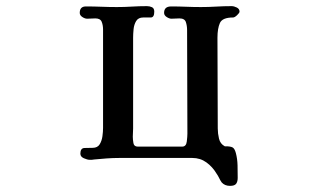

<svg xmlns="http://www.w3.org/2000/svg" viewBox="-20 -524 1040 626"><path d="M761 -486Q761 -482 753 -474.5Q745 -467 740 -467Q705 -467 697 -449Q689 -431 689 -401Q689 -328 689.5 -253.5Q690 -179 690 -105Q690 -89 694 -72Q698 -55 713 -47H716Q731 -47 738 -43.5Q745 -40 749 -25Q754 -6 754.5 15Q755 36 755 56Q755 68 750 75Q745 82 730 82Q713 82 703 71Q698 64 694.5 56.5Q691 49 686 42Q673 20 653 5.5Q633 -9 607 -9H369Q349 -9 328 -7.5Q307 -6 287 -4Q283 -3 279.5 -3Q276 -3 272 -3Q265 -3 253.5 -8Q242 -13 242 -23Q242 -41 255.5 -41.5Q269 -42 282 -42Q298 -42 305 -53.5Q312 -65 314 -80Q316 -95 316 -107Q316 -187 316 -267.5Q316 -348 316 -428Q316 -442 311.5 -453Q307 -464 291 -464Q284 -464 277.5 -463.5Q271 -463 264 -463Q257 -463 248.5 -468.5Q240 -474 240 -482Q240 -503 260 -503Q286 -503 311 -502Q336 -501 361 -501Q386 -501 410 -502.5Q434 -504 459 -504Q468 -504 475.5 -500.5Q483 -497 483 -486Q483 -467 471.5 -467Q460 -467 447 -467Q431 -467 424 -455.5Q417 -444 415.5 -428.5Q414 -413 414 -401V-105Q414 -98 413.5 -91.5Q413 -85 413 -78Q413 -69 415 -57.5Q417 -46 429 -46H574Q587 -46 589 -62.5Q591 -79 591 -88Q591 -173 590.5 -257Q590 -341 590 -426Q590 -440 586 -452Q582 -464 565 -464Q558 -464 552 -463.5Q546 -463 539 -463Q532 -463 523.5 -468.5Q515 -474 515 -482Q515 -503 538 -503Q563 -503 587 -502Q611 -501 635 -501Q660 -501 685 -502.5Q710 -504 735 -504Q743 -504 752 -499.5Q761 -495 761 -486Z"/></svg>

Font: Kaisei Tokumin
Style: Bold
Weight: 700
Designer: Font-Kai, 金井和夫
Foundry: KAZUO KANAI
Version: Version 5.003